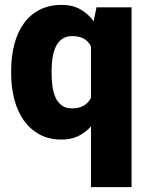

<svg xmlns="http://www.w3.org/2000/svg" viewBox="-20 -558 602 781"><path d="M25.4 -269.5Q25.4 -329.6 38.6 -379.2Q51.8 -428.7 77.9 -464.1Q104 -499.5 142.3 -518.8Q180.7 -538.1 231 -538.1Q274.4 -538.1 306.2 -520.5Q337.9 -502.9 360.8 -471.7L372.6 -528.3H515.1V203.1H350.1V-43.9Q327.6 -18.6 298.3 -4.4Q269 9.8 230 9.8Q180.2 9.8 141.8 -10.7Q103.5 -31.2 77.6 -67.1Q51.8 -103 38.6 -152.3Q25.4 -201.7 25.4 -259.3ZM189.9 -259.3Q189.9 -229.5 193.8 -203.6Q197.8 -177.7 207.3 -158.4Q216.8 -139.2 232.7 -128.2Q248.5 -117.2 272 -117.2Q302.2 -117.2 321 -128.4Q339.8 -139.6 350.1 -160.2V-369.1Q339.8 -390.1 321.3 -400.6Q302.7 -411.1 272.9 -411.1Q250 -411.1 234.1 -400.6Q218.3 -390.1 208.5 -371.1Q198.7 -352.1 194.3 -326.2Q189.9 -300.3 189.9 -269.5Z"/></svg>

Font: RobotoDraft
Style: Black
Weight: 900
Designer: Google
Version: Version 2.000980w3; 2014; ttfautohint (v1.1) -l 5 -r 24 -G 4